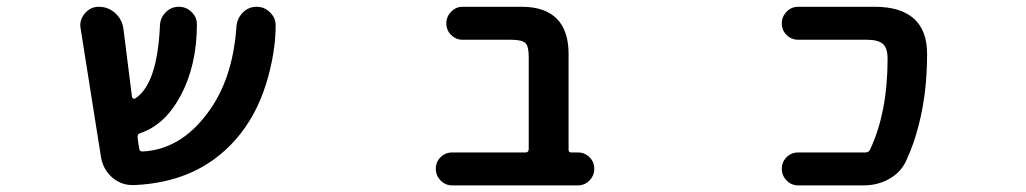

<svg xmlns="http://www.w3.org/2000/svg" viewBox="-20 -568 3040 569"><path d="M377.9 -19.5Q375 -19.5 373 -19.5Q338.9 -19.5 312.5 -42Q285.2 -66.4 279.3 -102.5L218.8 -484.4Q217.8 -489.3 217.8 -493.2Q217.8 -512.7 231.4 -528.3Q248 -547.9 272.5 -547.9Q300.8 -547.9 321.3 -529.3Q341.8 -510.7 345.7 -483.4L371.1 -281.2Q372.1 -277.3 375 -275.9Q377.9 -274.4 380.9 -276.4Q446.3 -318.4 454.1 -493.2Q455.1 -515.6 471.2 -531.7Q487.3 -547.9 509.8 -547.9Q533.2 -547.9 548.8 -531.2Q563.5 -516.6 563.5 -496.1Q563.5 -374 514.6 -283.2Q468.8 -198.2 396.5 -173.8Q386.7 -170.9 387.7 -161.1Q388.7 -154.3 389.6 -145.5Q391.6 -134.8 392.6 -127.9Q393.6 -118.2 403.3 -119.1Q514.6 -125 594.7 -232.4Q669.9 -332 680.7 -489.3Q682.6 -513.7 699.7 -530.8Q716.8 -547.9 740.2 -547.9Q764.6 -547.9 781.2 -530.3Q796.9 -514.6 796.9 -493.2Q796.9 -412.1 768.6 -319.3Q738.3 -222.7 678.7 -154.8Q619.1 -86.9 537.1 -52.7Q465.8 -23.4 377.9 -19.5Z M1320.3 -18.6Q1299.8 -18.6 1285.6 -33.2Q1271.5 -47.9 1271.5 -67.9Q1271.5 -87.9 1285.6 -102.1Q1299.8 -116.2 1320.3 -116.2H1537.1Q1546.9 -116.2 1546.9 -126V-399.4Q1546.9 -430.7 1537.1 -440.4Q1525.4 -450.2 1495.1 -450.2H1350.6Q1331.1 -450.2 1316.9 -464.4Q1302.7 -478.5 1302.7 -498.5Q1302.7 -518.6 1316.9 -533.2Q1331.1 -547.9 1350.6 -547.9H1526.4Q1594.7 -547.9 1629.9 -512.7Q1665 -477.5 1665 -408.2V-124Q1665 -116.2 1672.9 -116.2H1692.4Q1712.9 -116.2 1727.1 -102.1Q1741.2 -87.9 1741.2 -67.9Q1741.2 -47.9 1727.1 -33.2Q1712.9 -18.6 1692.4 -18.6Z M2345.7 -18.6Q2325.2 -18.6 2311 -33.2Q2296.9 -47.9 2296.9 -67.9Q2296.9 -87.9 2311 -102.1Q2325.2 -116.2 2345.7 -116.2H2544.9Q2554.7 -116.2 2558.6 -125Q2610.4 -235.4 2610.4 -393.6Q2610.4 -425.8 2596.7 -437.5Q2583 -450.2 2548.8 -450.2H2345.7Q2325.2 -450.2 2311 -464.4Q2296.9 -478.5 2296.9 -498.5Q2296.9 -518.6 2311 -533.2Q2325.2 -547.9 2345.7 -547.9H2572.3Q2649.4 -547.9 2688.5 -512.7Q2727.5 -477.5 2727.5 -408.2Q2727.5 -292 2702.1 -195.3Q2688.5 -141.6 2666 -92.8Q2650.4 -57.6 2615.7 -38.1Q2581.1 -18.6 2540 -18.6Z"/></svg>

Font: Rounded-X Mgen+ 2m medium
Style: Regular
Weight: 500
Designer: [Source Han Sans]
Ryoko NISHIZUKA  (kana & ideographs); Paul D. Hunt (Latin, Greek & Cyrillic); Wenlong ZHANG  (bopomofo
Version: Version 1.059.20150602